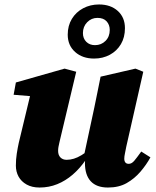

<svg xmlns="http://www.w3.org/2000/svg" viewBox="-20 -823 697 859"><path d="M157 16Q123 16 99 2.5Q75 -11 63 -33Q51 -55 51 -82Q51 -110 55 -135.5Q59 -161 64 -184L121 -421L164 -389L41 -399L51 -454L269 -516L321 -502L251 -208Q248 -195 245.5 -184.5Q243 -174 241.5 -165.5Q240 -157 240 -148Q240 -129 250.5 -118.5Q261 -108 278 -108Q294 -108 310.5 -113Q327 -118 345 -129Q363 -140 383 -156L393 -108H364Q337 -69 305 -41.5Q273 -14 236 1Q199 16 157 16ZM463 16Q412 16 386 -12Q360 -40 360 -94Q360 -102 361 -109Q362 -116 363 -123H355L402 -342Q409 -377 416 -410.5Q423 -444 430 -480L586 -516L621 -502L545 -167Q542 -150 539 -136.5Q536 -123 536 -113Q536 -102 541 -96Q546 -90 556 -90Q569 -90 580.5 -103.5Q592 -117 612 -145L653 -119Q635 -86 608.5 -55Q582 -24 547 -4Q512 16 463 16ZM401 -561Q349 -561 316 -590.5Q283 -620 283 -668Q283 -708 301.5 -738.5Q320 -769 352 -786Q384 -803 423 -803Q475 -803 507 -774Q539 -745 539 -697Q539 -656 521 -625.5Q503 -595 471.5 -578Q440 -561 401 -561ZM405 -621Q433 -621 452 -640Q471 -659 471 -689Q471 -712 457 -727.5Q443 -743 416 -743Q389 -743 370 -723.5Q351 -704 351 -675Q351 -651 366 -636Q381 -621 405 -621Z"/></svg>

Font: Source Serif 4 Black
Style: Italic
Weight: 900
Italic angle: -12°
Designer: Frank Grießhammer
Foundry: Adobe Systems Incorporated
Version: Version 4.004;hotconv 1.0.116;makeotfexe 2.5.65601